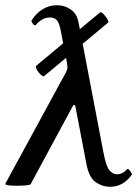

<svg xmlns="http://www.w3.org/2000/svg" viewBox="-31 -705 526 736"><path d="M391 11Q361 11 336 -6.5Q311 -24 301 -73L257 -302H250L87 0Q86 4 69.5 5.5Q53 7 35 7Q17 7 3 5.5Q-11 4 -11 0L222 -428Q227 -439 227.5 -444.5Q228 -450 226 -463L222 -483L139 -414Q135 -410 125.5 -418.5Q116 -427 110 -438.5Q104 -450 108 -453L211 -539L202 -587Q196 -618 186.5 -628Q177 -638 161 -638Q144 -638 130.5 -630Q117 -622 106 -609Q102 -605 95 -614Q88 -623 90 -626Q106 -653 131.5 -669Q157 -685 187 -685Q217 -685 240.5 -668.5Q264 -652 270 -619L275 -593L352 -657Q356 -661 365 -652Q374 -643 380.5 -632Q387 -621 383 -618L286 -537L366 -118Q376 -66 389 -51.5Q402 -37 417 -37Q439 -37 456 -56Q459 -59 463.5 -54.5Q468 -50 472 -43.5Q476 -37 474 -35Q441 11 391 11Z"/></svg>

Font: Junicode
Style: Bold Italic
Weight: 700
Italic angle: -11°
Designer: Peter S. Baker
Version: Version 2.100; ttfautohint (v1.8.4)